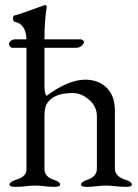

<svg xmlns="http://www.w3.org/2000/svg" viewBox="-20 -724 537 747"><path d="M427 -68Q427 -37 470 -24Q493 -16 493 -6Q493 3 470 3Q450 3 429.5 0.5Q409 -2 392 -2Q375 -2 356.5 0.5Q338 3 318 3Q295 3 295 -6Q295 -16 318 -24Q357 -36 357 -68V-272Q357 -309 327 -335.5Q297 -362 263 -362Q208 -362 180 -340Q164 -327 158.5 -312.5Q153 -298 153 -268V-65Q154 -35 191 -24Q214 -16 214 -6Q214 3 191 3Q171 3 153 0.5Q135 -2 118 -2Q101 -2 80.5 0.5Q60 3 40 3Q17 3 17 -6Q17 -16 40 -24Q53 -28 60.5 -31.5Q68 -35 75.5 -43.5Q83 -52 83 -65V-538H29Q23 -538 19 -543Q15 -548 15 -553Q15 -560 22.5 -565.5Q30 -571 39 -571H83Q81 -630 38 -639Q31 -640 30.5 -651.5Q30 -663 37 -664Q62 -670 153 -704Q158 -706 162 -698Q162 -695 160 -683.5Q158 -672 155.5 -643.5Q153 -615 153 -571H293Q299 -571 303.5 -566.5Q308 -562 306 -557Q296 -538 275 -538H153V-388Q153 -361 161 -351Q246 -414 312 -414Q363 -414 395 -382.5Q427 -351 427 -294Z"/></svg>

Font: EB Garamond 12 All SC
Style: AllSC
Weight: 400
Version: Version 0.016 ; ttfautohint (v0.97) -l 8 -r 50 -G 200 -x 0 -